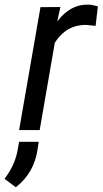

<svg xmlns="http://www.w3.org/2000/svg" viewBox="-67 -559 441 825"><path d="M0 0ZM343.8 -447.8 302.2 -452.1Q217.3 -452.1 168.5 -375.5L103.5 0H15.1L106.9 -528.3L192.4 -528.8L179.2 -467.3Q235.4 -541 311.5 -539.1Q327.6 -539.1 353.5 -531.7ZM1 245.6 -47.4 209.5Q-2.9 149.4 7.8 90.3L15.1 50.3H99.1L94.7 81.1Q80.1 184.1 1 245.6Z"/></svg>

Font: Roboto
Style: Italic
Weight: 400
Italic angle: -12°
Designer: Google
Version: Version 2.134; 2016; ttfautohint (v1.6)